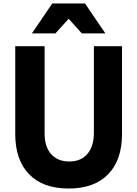

<svg xmlns="http://www.w3.org/2000/svg" viewBox="-20 -1066 790 1105"><path d="M67.7 -800H236.7V-297.4Q236.7 -221.5 274.4 -179Q312.1 -136.6 378.5 -136.6Q445.6 -136.6 483 -180.2Q520.3 -223.7 520.3 -301.9V-800H682.3V-294.9Q682.3 -145.7 602.6 -63.3Q522.9 19 375 19Q227.1 19 147.4 -63.3Q67.7 -145.7 67.7 -294.9ZM163.4 -873.7 280.7 -1045.9H469.3L586.6 -873.7H451L326.4 -1012H423.6L299 -873.7Z"/></svg>

Font: Martian Mono SemiExpanded
Style: Regular
Weight: 400
Width: 6
Monospace: yes
Designer: Roman Shamin
Foundry: Evil Martians
Version: Version 1.000